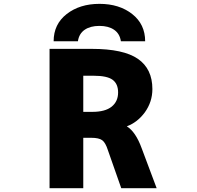

<svg xmlns="http://www.w3.org/2000/svg" viewBox="-20 -990 1040 1012"><path d="M418.9 -263.7V2H241.2V-732.4H463.9Q630.9 -732.4 707 -679.7Q783.2 -627 783.2 -520.5Q783.2 -453.1 743.2 -397.5Q704.1 -344.7 648.4 -324.2Q695.3 -294.9 726.6 -209L805.7 2H619.1L548.8 -198.2Q536.1 -238.3 518.6 -251Q501 -263.7 460.9 -263.7ZM473.6 -590.8H418.9V-400.4H466.8Q534.2 -400.4 568.4 -427.7Q602.5 -455.1 602.5 -502.9Q602.5 -547.9 573.7 -569.3Q544.9 -590.8 473.6 -590.8ZM745.1 -772.5H617.2Q611.3 -812.5 581.5 -833Q551.8 -853.5 503.9 -853.5Q456.1 -853.5 426.3 -833Q396.5 -812.5 390.6 -772.5H262.7Q262.7 -862.3 331.5 -916Q400.4 -969.7 504.4 -969.7Q608.4 -969.7 676.8 -916Q745.1 -862.3 745.1 -772.5Z"/></svg>

Font: Gen Shin Gothic Monospace Heavy
Style: Bold
Weight: 800
Designer: [Source Han Sans]
Ryoko NISHIZUKA  (kana & ideographs); Paul D. Hunt (Latin, Greek & Cyrillic); Wenlong ZHANG  (bopomofo
Version: Version 1.002.20150607